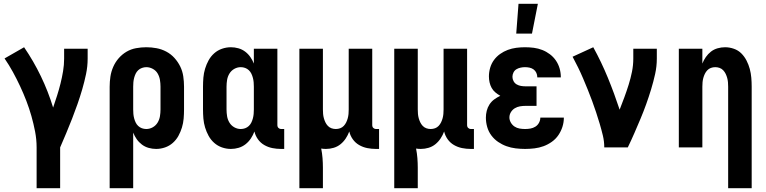

<svg xmlns="http://www.w3.org/2000/svg" viewBox="-20 -777 4040 1012"><path d="M173 215V0Q173 -42 165 -83.5Q157 -125 145.5 -165.5Q134 -206 119 -245Q104 -284 86 -322.5Q68 -361 48 -397.5Q28 -434 4 -469L107 -528Q157 -455 195.5 -375Q234 -295 260 -210Q271 -242 281 -273.5Q291 -305 299 -337Q307 -369 312.5 -402Q318 -435 318 -468V-520H442V-468Q442 -427 433.5 -386.5Q425 -346 413.5 -306.5Q402 -267 388.5 -228.5Q375 -190 360 -151.5Q345 -113 329 -75Q313 -37 297 0V215Z M558 215V-320Q558 -347 562 -373.5Q566 -400 577 -425Q588 -450 606 -470.5Q624 -491 647 -504.5Q670 -518 697 -523Q724 -528 751 -528Q778 -528 805 -523Q832 -518 856.5 -505Q881 -492 899.5 -471.5Q918 -451 930 -426.5Q942 -402 946 -374.5Q950 -347 950 -320V-200Q950 -176 948 -152Q946 -128 939 -105Q932 -82 920.5 -61Q909 -40 891 -24Q873 -8 850 0Q827 8 803 8Q783 8 763.5 2.5Q744 -3 728 -15Q712 -27 700.5 -43.5Q689 -60 682 -78V215ZM751 -97Q769 -97 785 -106Q801 -115 810.5 -130.5Q820 -146 823 -164Q826 -182 826 -200V-320Q826 -338 823 -356Q820 -374 811 -389.5Q802 -405 785.5 -414Q769 -423 751 -423Q740 -423 728.5 -419Q717 -415 708.5 -407Q700 -399 695 -388.5Q690 -378 687 -366.5Q684 -355 683 -343.5Q682 -332 682 -320V-200Q682 -188 683 -176.5Q684 -165 687 -153.5Q690 -142 695 -131.5Q700 -121 708.5 -113Q717 -105 728 -101Q739 -97 751 -97Z M1197 8Q1173 8 1150 0Q1127 -8 1109 -24Q1091 -40 1079.5 -61Q1068 -82 1061 -105Q1054 -128 1052 -152Q1050 -176 1050 -200V-320Q1050 -344 1052 -368Q1054 -392 1061 -415Q1068 -438 1079.5 -459Q1091 -480 1109 -496Q1127 -512 1150 -520Q1173 -528 1197 -528Q1217 -528 1236.5 -522.5Q1256 -517 1272 -505Q1288 -493 1299.5 -476.5Q1311 -460 1318 -442V-520H1442V-116Q1442 -108 1448 -102.5Q1454 -97 1461 -97H1478V8H1461Q1438 8 1415.5 3.5Q1393 -1 1373 -12.5Q1353 -24 1339.5 -43Q1326 -62 1321 -84Q1314 -65 1302.5 -47.5Q1291 -30 1274.5 -17Q1258 -4 1238 2Q1218 8 1197 8ZM1249 -97Q1261 -97 1272 -101Q1283 -105 1291.5 -113Q1300 -121 1305 -131.5Q1310 -142 1313 -153.5Q1316 -165 1317 -176.5Q1318 -188 1318 -200V-320Q1318 -332 1317 -343.5Q1316 -355 1313 -366.5Q1310 -378 1305 -388.5Q1300 -399 1291.5 -407Q1283 -415 1272 -419Q1261 -423 1249 -423Q1231 -423 1215 -414Q1199 -405 1189.5 -389.5Q1180 -374 1177 -356Q1174 -338 1174 -320V-200Q1174 -182 1177 -164Q1180 -146 1189.5 -130.5Q1199 -115 1215 -106Q1231 -97 1249 -97Z M1558 215V-520H1682V-200Q1682 -188 1683 -176.5Q1684 -165 1687 -154Q1690 -143 1695 -132.5Q1700 -122 1708 -113.5Q1716 -105 1727 -101Q1738 -97 1750 -97Q1762 -97 1773 -101Q1784 -105 1792 -113.5Q1800 -122 1805 -132.5Q1810 -143 1813 -154Q1816 -165 1817 -176.5Q1818 -188 1818 -200V-520H1942V-116Q1942 -108 1948 -102.5Q1954 -97 1961 -97H1978V8H1961Q1938 8 1915.5 3.5Q1893 -1 1873 -12.5Q1853 -24 1839.5 -43Q1826 -62 1821 -84Q1814 -65 1802.5 -47.5Q1791 -30 1775 -17Q1759 -4 1739 2Q1719 8 1698 8Q1692 8 1685.5 7.5Q1679 7 1673 6Q1678 31 1680 56.5Q1682 82 1682 107V215Z M2058 215V-520H2182V-200Q2182 -188 2183 -176.5Q2184 -165 2187 -154Q2190 -143 2195 -132.5Q2200 -122 2208 -113.5Q2216 -105 2227 -101Q2238 -97 2250 -97Q2262 -97 2273 -101Q2284 -105 2292 -113.5Q2300 -122 2305 -132.5Q2310 -143 2313 -154Q2316 -165 2317 -176.5Q2318 -188 2318 -200V-520H2442V-116Q2442 -108 2448 -102.5Q2454 -97 2461 -97H2478V8H2461Q2438 8 2415.5 3.5Q2393 -1 2373 -12.5Q2353 -24 2339.5 -43Q2326 -62 2321 -84Q2314 -65 2302.5 -47.5Q2291 -30 2275 -17Q2259 -4 2239 2Q2219 8 2198 8Q2192 8 2185.5 7.5Q2179 7 2173 6Q2178 31 2180 56.5Q2182 82 2182 107V215Z M2701 -600 2713 -757H2815L2784 -600ZM2748 8Q2723 8 2698 5Q2673 2 2649.5 -6.5Q2626 -15 2605.5 -29Q2585 -43 2570 -63Q2555 -83 2548 -107.5Q2541 -132 2541 -157Q2541 -175 2545.5 -193Q2550 -211 2560 -226.5Q2570 -242 2585 -253Q2600 -264 2617 -272Q2603 -280 2591 -290Q2579 -300 2571.5 -313.5Q2564 -327 2560.5 -342.5Q2557 -358 2557 -374Q2557 -397 2563.5 -419.5Q2570 -442 2583.5 -460.5Q2597 -479 2616 -492.5Q2635 -506 2656.5 -514Q2678 -522 2701 -525Q2724 -528 2747 -528Q2771 -528 2794 -525Q2817 -522 2838.5 -513.5Q2860 -505 2878.5 -491Q2897 -477 2910 -458Q2923 -439 2929.5 -416.5Q2936 -394 2936 -371V-369H2812V-370Q2812 -382 2807 -393Q2802 -404 2792.5 -411Q2783 -418 2771 -420.5Q2759 -423 2747 -423Q2736 -423 2724 -420.5Q2712 -418 2702 -412Q2692 -406 2686.5 -395Q2681 -384 2681 -372Q2681 -360 2687 -349Q2693 -338 2703.5 -332Q2714 -326 2726 -324Q2738 -322 2750 -322H2808V-219H2750Q2735 -219 2720.5 -216.5Q2706 -214 2693.5 -206.5Q2681 -199 2673 -186Q2665 -173 2665 -158Q2665 -144 2672.5 -131Q2680 -118 2692 -110Q2704 -102 2718.5 -99.5Q2733 -97 2748 -97Q2762 -97 2776 -99.5Q2790 -102 2802 -109.5Q2814 -117 2821 -130Q2828 -143 2828 -157H2952Q2952 -132 2944.5 -108.5Q2937 -85 2923 -64.5Q2909 -44 2888.5 -29.5Q2868 -15 2845 -6.5Q2822 2 2797 5Q2772 8 2748 8Z M3165 0Q3165 -32 3157.5 -63Q3150 -94 3141 -124.5Q3132 -155 3122 -185Q3112 -215 3101 -245Q3090 -275 3078 -304.5Q3066 -334 3053.5 -363.5Q3041 -393 3027 -421.5Q3013 -450 2998 -478L3107 -528Q3150 -450 3184 -367Q3218 -284 3246 -199Q3259 -232 3271 -264.5Q3283 -297 3293.5 -330.5Q3304 -364 3311 -398.5Q3318 -433 3318 -468V-520H3442V-468Q3442 -427 3433 -386.5Q3424 -346 3412 -306.5Q3400 -267 3386 -228Q3372 -189 3356 -151Q3340 -113 3323.5 -75Q3307 -37 3289 0Z M3818 215V-320Q3818 -332 3817 -343.5Q3816 -355 3813 -366Q3810 -377 3805 -387.5Q3800 -398 3792 -406.5Q3784 -415 3773 -419Q3762 -423 3750 -423Q3738 -423 3727 -419Q3716 -415 3708 -406.5Q3700 -398 3695 -387.5Q3690 -377 3687 -366Q3684 -355 3683 -343.5Q3682 -332 3682 -320V0H3558V-520H3682V-442Q3689 -460 3700.5 -476.5Q3712 -493 3727.5 -505Q3743 -517 3762.5 -522.5Q3782 -528 3802 -528Q3825 -528 3848 -520Q3871 -512 3887.5 -495.5Q3904 -479 3915 -457.5Q3926 -436 3932 -413.5Q3938 -391 3940 -367.5Q3942 -344 3942 -320V215Z"/></svg>

Font: Iosevka SS18 Extrabold
Style: Regular
Weight: 800
Monospace: yes
Designer: Belleve Invis
Foundry: Belleve Invis
Version: Version 25.1.1; ttfautohint (v1.8.4)